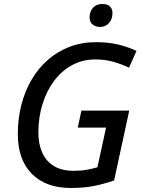

<svg xmlns="http://www.w3.org/2000/svg" viewBox="-20 -937 722 967"><path d="M337.4 9.8Q211.4 9.8 140.6 -61.3Q69.8 -132.3 69.8 -261.7Q69.8 -339.4 87.6 -408.9Q105.5 -478.5 139.4 -536.1Q173.3 -593.8 221.7 -636Q270 -678.2 330.8 -701.4Q391.6 -724.6 462.9 -724.6Q524.9 -724.6 573.5 -713.1Q622.1 -701.7 667.5 -680.7L629.9 -596.2Q592.8 -613.8 551 -625.7Q509.3 -637.7 460.4 -637.7Q397 -637.7 344.2 -609.6Q291.5 -581.5 253.4 -531Q215.3 -480.5 194.3 -413.6Q173.3 -346.7 173.3 -269Q173.3 -211.9 192.6 -168.5Q211.9 -125 251.5 -100.8Q291 -76.7 351.6 -76.7Q387.7 -76.7 417.5 -82Q447.3 -87.4 470.7 -94.7L514.2 -294.4H371.6L390.1 -379.9H630.9L554.7 -28.3Q508.3 -11.7 456.3 -1Q404.3 9.8 337.4 9.8ZM483.9 -801.3Q461.9 -801.3 446.5 -813.5Q431.2 -825.7 431.2 -849.6Q431.2 -878.4 448.2 -897.7Q465.3 -917 495.6 -917Q511.2 -917 522.7 -911.9Q534.2 -906.7 540.3 -896.2Q546.4 -885.7 546.4 -870.6Q546.4 -839.4 528.3 -820.3Q510.3 -801.3 483.9 -801.3Z"/></svg>

Font: Open Sans Medium
Style: Italic
Weight: 500
Italic angle: -12°
Designer: Monotype Design Team
Foundry: Monotype Imaging Inc.
Version: Version 3.000